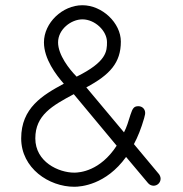

<svg xmlns="http://www.w3.org/2000/svg" viewBox="-20 -710 700 734"><path d="M492 -159C507 -187 520 -220 531 -258C535 -272 535 -276 535 -278C535 -293 524 -304 509 -304C492 -304 487 -296 479 -272C471 -246 464 -223 454 -204L310 -376C400 -424 442 -470 442 -551C442 -622 371 -690 295 -690C219 -690 148 -623 148 -548C148 -485 194 -424 224 -390C142 -346 61 -297 61 -181C61 -67 167 4 264 4C289 4 385 -3 462 -110L546 -10C551 -4 559 0 567 0C582 0 594 -12 594 -27C594 -33 591 -40 588 -44ZM202 -548C202 -598 252 -636 295 -636C343 -636 389 -592 389 -549C389 -514 388 -474 273 -417C245 -445 202 -500 202 -548ZM264 -50C204 -50 115 -91 115 -181C115 -270 180 -306 262 -350L426 -153C363 -56 285 -50 264 -50Z"/></svg>

Font: Comic Neue
Style: Normal
Weight: 400
Designer: Craig Rozynski
Foundry: Craig Rozynski
Version: Version 2.003